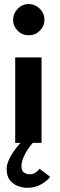

<svg xmlns="http://www.w3.org/2000/svg" viewBox="-20 -686 290 922"><path d="M53 0V-410.5H179.5V0ZM118 -516.5Q86.5 -516.5 64.8 -538.5Q43 -560.5 43 -591Q43 -621.5 65 -644Q87 -666.5 118 -666.5Q138.5 -666.5 155.5 -656.2Q172.5 -646 183 -629Q193.5 -612 193.5 -591Q193.5 -560.5 171.2 -538.5Q149 -516.5 118 -516.5ZM111 216Q90 216 67 207.8Q44 199.5 28 180Q12 160.5 12 126Q12 102 25.8 74.8Q39.5 47.5 59.5 22.2Q79.5 -3 97.5 -20.5L137.5 0Q126 12.5 113.2 31.5Q100.5 50.5 91.8 72Q83 93.5 83 113Q83 134 95 142.5Q107 151 123.5 151Q139 151 151.5 142.2Q164 133.5 170 124.5L220.5 162.5Q209 181 178.8 198.5Q148.5 216 111 216Z"/></svg>

Font: League Spartan Thin SemiBold
Style: Regular
Weight: 600
Version: Version 2.002